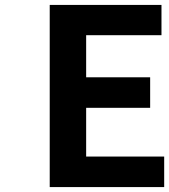

<svg xmlns="http://www.w3.org/2000/svg" viewBox="-20 -760 687 780"><path d="M182 0V-740H636V-617H330V-446H590V-322H330V-124H647V0Z"/></svg>

Font: NotoSansHansBold
Style: Bold
Weight: 700
Designer: Ryoko NISHIZUKA  (kana & ideographs); Paul D. Hunt (Latin, Greek & Cyrillic); Wenlong ZHANG  (bopomofo); Sandoll Communi
Foundry: Adobe Systems Incorporated
Version: Version 1.00;December 8, 2021;FontCreator 13.0.0.2675 64-bit